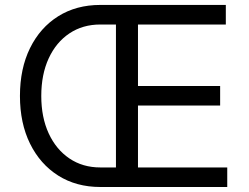

<svg xmlns="http://www.w3.org/2000/svg" viewBox="-20 -747 993 767"><path d="M380.7 0Q284.8 0 212.5 -45.6Q140.3 -91.3 100 -173.1Q59.7 -255 59.7 -363.6Q59.7 -473 100 -554.9Q140.3 -636.7 212.5 -682Q284.8 -727.3 380.7 -727.3H882.1V-649.1H531.2V-403.4H859.4V-325.3H531.2V-78.1H887.8V0ZM443.2 -78.1V-649.1H380.7Q310.4 -649.1 257.3 -613.6Q204.2 -578.1 174.5 -513.8Q144.9 -449.6 144.9 -363.6Q144.9 -278.4 174.5 -214.1Q204.2 -149.9 257.3 -114Q310.4 -78.1 380.7 -78.1Z"/></svg>

Font: InterMG
Style: Regular
Weight: 400
Designer: Rasmus Andersson
Foundry: rsms
Version: Version 3.019;December 26, 2023;FontCreator 15.0.0.2955 64-b